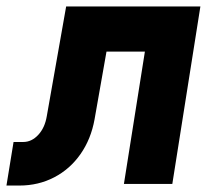

<svg xmlns="http://www.w3.org/2000/svg" viewBox="-44 -570 664 595"><path d="M-24 5 -2 -130H28Q54 -130 74.5 -152Q95 -174 101 -210L161 -550H577L490 0H340L405 -410H286L249 -200Q238 -139 205.5 -92.5Q173 -46 124 -20.5Q75 5 16 5Z"/></svg>

Font: JetBrains Mono NL ExtraBold
Style: Italic
Weight: 800
Italic angle: -9°
Monospace: yes
Designer: Philipp Nurullin, Konstantin Bulenkov
Foundry: JetBrains
Version: Version 2.305; ttfautohint (v1.8.4.7-5d5b)